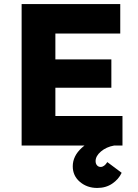

<svg xmlns="http://www.w3.org/2000/svg" viewBox="-20 -720 685 950"><path d="M87 0V-700H575V-554H254V-426H531V-286H254V-146H586V0ZM461 210Q411 210 375.5 180Q340 150 340 103Q340 52 384.5 11.5Q429 -29 507 -51L545 0Q506 7 479.5 29.5Q453 52 453 77Q453 90 460 98Q467 106 478 106Q496 106 511 82L582 135Q567 167 535.5 188.5Q504 210 461 210Z"/></svg>

Font: Readex Pro
Style: Bold
Weight: 700
Designer: Bonnie Shaver-Troup, Thomas Jockin
Foundry: Lexend
Version: Version 1.203; ttfautohint (v1.8.3)